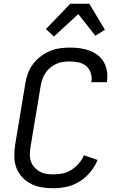

<svg xmlns="http://www.w3.org/2000/svg" viewBox="-20 -997 640 1025"><path d="M265 8Q233 8 202.5 3Q172 -2 145.5 -15.5Q119 -29 98.5 -51Q78 -73 67.5 -101Q57 -129 56.5 -161Q56 -193 61 -225L115 -550Q119 -577 128.5 -603.5Q138 -630 155 -653Q172 -676 195.5 -694.5Q219 -713 245 -724Q271 -735 298.5 -739Q326 -743 353 -743Q380 -743 406.5 -739.5Q433 -736 457.5 -727Q482 -718 502 -702.5Q522 -687 534.5 -665Q547 -643 551 -616.5Q555 -590 551 -563L550 -558H467L468 -561Q472 -585 464.5 -607.5Q457 -630 440 -644.5Q423 -659 399.5 -664Q376 -669 352 -669Q334 -669 316 -666.5Q298 -664 280.5 -656Q263 -648 248 -635.5Q233 -623 222.5 -607Q212 -591 206 -573.5Q200 -556 197 -538L143 -213Q140 -193 139.5 -173.5Q139 -154 145 -136Q151 -118 163.5 -104Q176 -90 192 -81Q208 -72 227 -69Q246 -66 266 -66Q290 -66 314.5 -71Q339 -76 361 -90Q383 -104 400.5 -124Q418 -144 428 -168L501 -143Q487 -109 462.5 -79Q438 -49 405.5 -28.5Q373 -8 336.5 0Q300 8 265 8ZM268 -802 225 -842 244 -861 355 -977H457L540 -838L489 -806L398 -922Z"/></svg>

Font: Iosevka Aile
Style: Italic
Weight: 400
Italic angle: -9°
Designer: Belleve Invis
Foundry: Belleve Invis
Version: Version 28.0.1; ttfautohint (v1.8.4)